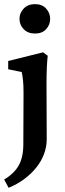

<svg xmlns="http://www.w3.org/2000/svg" viewBox="-29 -685 316 930"><path d="M12.7 224.6 -8.8 184.6Q40 155.3 62 115.7Q84 76.2 84 13.7L85 -234.4Q85 -271.5 82.5 -295.4Q80.1 -319.3 76.2 -335.9L10.7 -349.6V-389.6L179.7 -431.6L202.1 -415Q199.2 -387.7 197.8 -356.4Q196.3 -325.2 196.3 -276.4L197.3 -10.7Q197.3 26.4 184.1 61.5Q170.9 96.7 146 127.4Q121.1 158.2 87.4 183.1Q53.7 208 12.7 224.6ZM140.6 -522.5Q106.4 -522.5 85.9 -543.5Q65.4 -564.5 65.4 -593.8Q65.4 -622.1 85.9 -643.6Q106.4 -665 140.6 -665Q174.8 -665 194.3 -643.6Q213.9 -622.1 213.9 -593.8Q213.9 -564.5 194.3 -543.5Q174.8 -522.5 140.6 -522.5Z"/></svg>

Font: Crimson Pro ExtraLight SemiBold
Style: Regular
Weight: 600
Version: Version 1.002